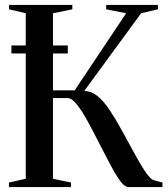

<svg xmlns="http://www.w3.org/2000/svg" viewBox="-20 -763 686 783"><path d="M16.5 0V-18.5L85 -34V-709L17 -725V-743H275V-725L196 -709V-394.5H284.5L494.5 -709L413 -725V-743H624V-725L555.5 -709L323.5 -392Q353 -391.5 378.2 -370.8Q403.5 -350 428.5 -312.2Q453.5 -274.5 481.5 -223Q501.5 -186.5 519.8 -152.8Q538 -119 554 -92Q570 -65 583.5 -48Q597 -31 607.5 -28L642.5 -18.5V0H504.5Q491.5 0 477.8 -15.8Q464 -31.5 448.2 -58.5Q432.5 -85.5 415 -120Q397.5 -154.5 377.5 -192.5Q357.5 -232 335.8 -271.5Q314 -311 293.5 -337Q273 -363 255 -363H196V-34L269.5 -18.5V0ZM256.5 -577.5V-545H26.5V-577.5Z"/></svg>

Font: Merriweather 144pt
Style: Regular
Weight: 400
Version: Version 2.100